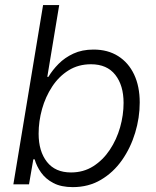

<svg xmlns="http://www.w3.org/2000/svg" viewBox="-20 -748 633 779"><path d="M275.4 11.2Q228 11.2 196.5 -5.4Q165 -22 146.7 -47.9Q128.4 -73.7 120.6 -101.6H115.2L97.7 0H34.2L154.8 -727.5H220.2L171.9 -436H176.3Q192.9 -463.9 217.8 -489Q242.7 -514.2 277.8 -530.5Q313 -546.9 359.4 -546.9Q417.5 -546.9 459.5 -520.3Q501.5 -493.7 524.2 -445.6Q546.9 -397.5 546.9 -332Q546.9 -270 528.3 -209Q509.8 -147.9 474.9 -98.1Q439.9 -48.3 389.6 -18.6Q339.4 11.2 275.4 11.2ZM268.1 -48.3Q318.8 -48.3 358.4 -73.5Q397.9 -98.6 425.5 -140.1Q453.1 -181.6 467.3 -231.4Q481.4 -281.2 481.4 -330.6Q481.4 -401.4 447.8 -444.3Q414.1 -487.3 349.1 -487.3Q297.9 -487.3 258.3 -462.6Q218.8 -438 191.7 -396.7Q164.6 -355.5 150.6 -305.7Q136.7 -255.9 136.7 -205.6Q136.7 -134.3 170.4 -91.3Q204.1 -48.3 268.1 -48.3Z"/></svg>

Font: Inter 18pt Light
Style: Italic
Weight: 300
Italic angle: -9.3988°
Designer: Rasmus Andersson
Foundry: rsms
Version: Version 4.001;git-66647c0bb